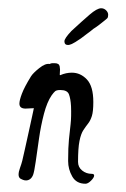

<svg xmlns="http://www.w3.org/2000/svg" viewBox="-20 -429 304 465"><path d="M206 -182Q206 -159 202.5 -148Q199 -137 193.5 -130Q188 -123 182 -114Q176 -105 172.5 -87.5Q169 -70 169 -37Q169 -24 179 -16Q189 -8 202 -8Q208 -8 208 -4Q208 1 200.5 8.5Q193 16 187 16Q165 16 155 -1.5Q145 -19 145 -39Q145 -72 147 -91.5Q149 -111 151 -128.5Q153 -146 152 -172Q151 -190 147 -200.5Q143 -211 126 -211Q117 -211 113.5 -208Q110 -205 105 -198Q94 -182 86.5 -153.5Q79 -125 74.5 -93.5Q70 -62 66.5 -37.5Q63 -13 60 -5Q57 2 52.5 5Q48 8 43 8Q39 8 35.5 6.5Q32 5 30 4Q25 1 25 -6Q25 -13 28.5 -22.5Q32 -32 34 -40Q36 -48 40.5 -68.5Q45 -89 50 -111.5Q55 -134 58.5 -150.5Q62 -167 62 -167Q57 -167 52 -166.5Q47 -166 42 -166Q27 -166 27 -178Q27 -186 33 -202Q39 -218 55 -244Q60 -252 75 -264Q90 -276 100 -274Q104 -276 107 -276Q110 -276 112 -276Q123 -276 124.5 -268.5Q126 -261 125 -253.5Q124 -246 126 -247Q140 -253 154 -253Q175 -253 190.5 -236.5Q206 -220 206 -182ZM136 -329Q136 -336 153 -354Q179 -378 197 -393.5Q215 -409 225 -409Q232 -409 237 -404Q242 -399 242 -393Q242 -387 239.5 -384.5Q237 -382 233 -379Q228 -375 221 -369.5Q214 -364 206 -359Q199 -353 190.5 -347Q182 -341 176 -336Q160 -325 154 -322.5Q148 -320 145 -320Q136 -320 136 -329Z"/></svg>

Font: Ingrid Darling
Style: Regular
Weight: 400
Designer: Robert E. Leuschke
Foundry: Robert E. Leuschke
Version: Version 1.010; ttfautohint (v1.8.3)